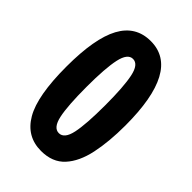

<svg xmlns="http://www.w3.org/2000/svg" viewBox="-219 -811 907 907"><g transform="rotate(45 234.5 -357.0)"><path d="M431 -357Q431 -249 413.5 -166.5Q396 -84 353 -37Q310 10 234 10Q137 10 87 -76Q37 -162 37 -357Q37 -545 85.5 -634.5Q134 -724 234 -724Q431 -724 431 -357ZM172 -357Q172 -230 185 -169.5Q198 -109 234 -109Q270 -109 283 -169.5Q296 -230 296 -357Q296 -481 283 -543Q270 -605 234 -605Q199 -605 185.5 -543.5Q172 -482 172 -357Z"/></g></svg>

Font: Noto Sans ExtraCondensed
Style: Bold
Weight: 700
Width: 2
Designer: Monotype Design Team
Foundry: Monotype Imaging Inc.
Version: Version 2.013; ttfautohint (v1.8.4.7-5d5b)